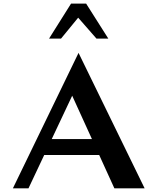

<svg xmlns="http://www.w3.org/2000/svg" viewBox="-20 -1026 858 1046"><path d="M50.2 0 407.9 -737.9 767.9 0H603.1L362.6 -528L380 -518.8L135.2 0ZM163.2 -181.4 200.3 -268.2H544.4L578.2 -181.4ZM247.1 -815.6 367.1 -1006.4H449.2L570.2 -815.6H505.7L405.9 -929.7L312.4 -815.6Z"/></svg>

Font: Russolo 10pt ExtraLight
Style: Regular
Weight: 200
Designer: Micah Stupak-Hahn
Version: Version 1.000